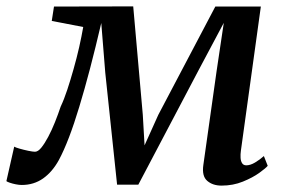

<svg xmlns="http://www.w3.org/2000/svg" viewBox="-48 -571 900 601"><path d="M645.5 10Q618 10 600.8 -4.8Q583.5 -19.5 588.5 -54.5L630 -348.5L652.5 -499.5L573.5 -351L385 7H318.5L281.5 -343.5L269 -499Q251 -422 233.8 -356.2Q216.5 -290.5 200.2 -236.8Q184 -183 168 -141.2Q152 -99.5 136.5 -70.5Q116 -33 87 -12.5Q58 8 20 8Q12 8 1.8 6Q-8.5 4 -17.2 1Q-26 -2 -28 -4L-3.5 -112Q0 -109.5 13 -105.8Q26 -102 40.5 -99Q55 -96 61.5 -96Q71 -96 81.5 -109Q92 -122 103 -142.8Q114 -163.5 124 -188.5Q134 -213.5 142 -237.5Q152.5 -259.5 162.5 -289.8Q172.5 -320 182.2 -354.5Q192 -389 199.8 -423.2Q207.5 -457.5 212.5 -486.5L114 -505.5L121 -550.5L369 -551L399 -211.5L404.5 -116L447.5 -211.5L626 -550.5H768.5L706 -99Q704.5 -88 705 -77.5Q705.5 -67 709.8 -60.2Q714 -53.5 723 -53.5Q735.5 -53.5 750.2 -62.2Q765 -71 778 -82.5L790 -52Q784.5 -45 763.8 -30Q743 -15 712.2 -2.5Q681.5 10 645.5 10Z"/></svg>

Font: Merriweather 28pt Medium
Style: Italic
Weight: 500
Italic angle: -7.8°
Version: Version 2.101